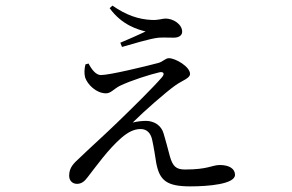

<svg xmlns="http://www.w3.org/2000/svg" viewBox="-20 -612 1040 683"><path d="M295 -386 284 -383C280 -367 279 -351 283 -336C291 -312 322 -280 357 -280C374 -280 383 -294 405 -306C446 -326 514 -347 544 -354C561 -359 568 -351 556 -337C525 -301 453 -230 396 -175C358 -138 296 -82 264 -51C242 -31 226 -16 226 13C226 31 238 42 254 42C270 42 281 33 292 18C321 -19 364 -80 411 -121C434 -141 456 -153 480 -153C504 -153 516 -137 521 -116C527 -89 532 -57 536 -31C548 30 573 51 657 51C721 51 816 43 816 10C816 -12 795 -25 762 -25C734 -25 721 -9 638 -9C606 -9 594 -21 584 -57C578 -81 569 -113 562 -137C554 -166 528 -182 499 -182C485 -182 467 -180 452 -176C494 -218 570 -284 602 -307C628 -326 656 -333 656 -349C656 -375 604 -405 581 -405C568 -405 561 -393 543 -388C498 -376 370 -345 339 -345C322 -345 307 -363 295 -386ZM370 -583C414 -522 471 -507 498 -500C475 -489 439 -473 408 -460L414 -445C447 -454 513 -475 545 -478C565 -479 580 -478 598 -478C619 -478 628 -488 628 -499C628 -526 596 -546 569 -546C557 -546 545 -540 520 -541C473 -543 429 -558 380 -592Z"/></svg>

Font: Noto Serif CJK TC
Style: Regular
Weight: 400
Designer: Ryoko NISHIZUKA 西塚涼子 (kana & ideographs); Frank Grießhammer (Latin, Greek & Cyrillic); Wenlong ZHANG 张文龙 (bopomofo); San
Foundry: Adobe
Version: Version 2.001;hotconv 1.1.0;makeotfexe 2.6.0